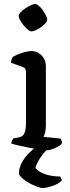

<svg xmlns="http://www.w3.org/2000/svg" viewBox="-20 -757 353 967"><path d="M216 0Q208 0 184 -3.5Q160 -7 130.5 -12.5Q101 -18 75 -24Q49 -30 37 -34Q37 -42 40.5 -49Q44 -56 47 -60L75 -65Q86 -67 94 -73.5Q102 -80 106.5 -96.5Q111 -113 111 -145V-394Q111 -402 108 -409Q105 -416 96 -419L35 -441Q36 -452 39.5 -460.5Q43 -469 47 -472Q64 -482 92.5 -491Q121 -500 139 -500Q168 -500 189.5 -478Q211 -456 211 -425V-125Q211 -105 207 -89.5Q203 -74 199 -68L285 -59Q287 -56 289.5 -50Q292 -44 292 -35Q287 -27 272.5 -19Q258 -11 242.5 -5.5Q227 0 216 0ZM138 -599Q131 -599 120 -608Q109 -617 98.5 -630Q88 -643 81 -656Q74 -669 74 -677Q74 -685 83.5 -695Q93 -705 107 -714.5Q121 -724 135 -730.5Q149 -737 157 -737Q165 -737 175.5 -728Q186 -719 195.5 -705.5Q205 -692 211.5 -679Q218 -666 218 -657Q218 -650 209 -640Q200 -630 187 -620.5Q174 -611 160.5 -605Q147 -599 138 -599ZM192 190Q186 190 170 184.5Q154 179 134.5 169Q115 159 98.5 146Q82 133 75 119Q75 92 88 66Q101 40 123 17Q145 -6 170 -24L245 -25Q217 -7 198 17Q179 41 169 61Q159 81 159 90Q179 112 212.5 122Q246 132 283 132Q285 135 288 141Q291 147 291 152Q277 168 246 179Q215 190 192 190Z"/></svg>

Font: Texturina Medium
Style: Regular
Weight: 500
Designer: Guillermo Torres Carreño
Foundry: Omnibus-Type
Version: Version 1.003